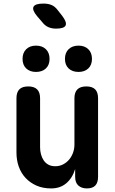

<svg xmlns="http://www.w3.org/2000/svg" viewBox="-20 -1043 640 1073"><path d="M396 -494Q396 -527 412.5 -543.5Q429 -560 462 -560Q496 -560 512 -543.5Q528 -527 528 -494V-55Q528 -22 512.5 -6Q497 10 466 10Q436 10 418 -6Q400 -22 400 -55V-98Q384 -47 350 -18.5Q316 10 266 10Q220 10 184.5 -5.5Q149 -21 123.5 -48Q98 -75 85 -111.5Q72 -148 72 -191V-494Q72 -527 88 -543.5Q104 -560 138 -560Q171 -560 187.5 -543.5Q204 -527 204 -494V-219Q204 -200 209 -181Q214 -162 224 -147Q234 -132 250 -123Q266 -114 289 -114Q313 -114 333 -124.5Q353 -135 367 -152Q381 -169 388.5 -190.5Q396 -212 396 -235ZM419 -641Q384 -641 363.5 -660.5Q343 -680 343 -714Q343 -748 363.5 -768Q384 -788 419 -788Q453 -788 473.5 -768Q494 -748 494 -714Q494 -680 473.5 -660.5Q453 -641 419 -641ZM181 -641Q147 -641 126.5 -660.5Q106 -680 106 -714Q106 -748 126.5 -768Q147 -788 181 -788Q216 -788 236.5 -768Q257 -748 257 -714Q257 -680 236.5 -660.5Q216 -641 181 -641ZM187 -953Q158 -988 167.5 -1005.5Q177 -1023 223 -1023Q249 -1023 268 -1015Q287 -1007 302 -987L328 -954Q355 -918 346.5 -900.5Q338 -883 293 -883Q270 -883 251 -891Q232 -899 218 -917Z"/></svg>

Font: Maple Mono
Style: Bold
Weight: 700
Monospace: yes
Designer: subframe7536
Version: Version 7.200